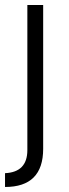

<svg xmlns="http://www.w3.org/2000/svg" viewBox="-27 -538 274 765"><path d="M-7 152Q82 148 82 60V-518H145V55Q145 207 -7 207Z"/></svg>

Font: Oxanium Light
Style: Regular
Weight: 300
Designer: Severin Meyer
Version: Version 1.000